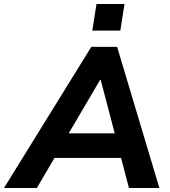

<svg xmlns="http://www.w3.org/2000/svg" viewBox="-65 -939 848 959"><path d="M-45 0 391 -705H520L731 0H579L530 -187L577 -150H168L227 -184L119 0ZM435 -540 261 -244 240 -273H545L516 -242L438 -540ZM396 -786 417 -919H557L536 -786Z"/></svg>

Font: Nunito Sans 11pt ExtraBold
Style: Italic
Weight: 800
Italic angle: -9°
Version: Version 3.101;gftools[0.9.27]